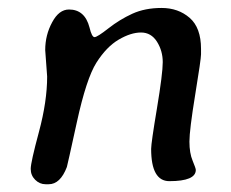

<svg xmlns="http://www.w3.org/2000/svg" viewBox="-20 -481 583 485"><path d="M99.1 -287.6 94.2 -354.5Q94.2 -392.6 111.8 -424.8Q128.9 -457 154.3 -457Q194.3 -457 206.1 -411.6Q211.9 -387.2 218.8 -387.2Q225.6 -387.2 253.9 -409.4Q282.2 -431.6 314.2 -446.3Q346.2 -460.9 388.2 -460.9Q430.2 -460.9 459 -436Q487.8 -411.1 487.8 -357.4V-343.8Q487.8 -331.5 473.1 -241.9Q458.5 -152.3 458.5 -123.3Q458.5 -94.2 466.6 -75Q474.6 -55.7 474.6 -51.8Q474.6 -23.4 407.7 -23.4Q361.8 -23.4 361.8 -105Q361.8 -119.6 376.5 -207.5Q391.1 -295.4 391.1 -324Q391.1 -352.5 376.5 -375.7Q361.8 -398.9 336.2 -398.9Q310.5 -398.9 279.8 -380.9Q249 -362.8 223.6 -322.8Q198.2 -282.7 174.1 -172.1Q149.9 -61.5 148.9 -59.1Q132.3 -15.6 103 -15.6H95.2Q80.1 -15.6 68.8 -26.9Q57.6 -38.1 57.6 -54.4Q57.6 -70.8 78.4 -147.9Q99.1 -225.1 99.1 -287.6Z"/></svg>

Font: Averia Libre
Style: Italic
Weight: 400
Italic angle: -7.90001°
Version: Version 1.002